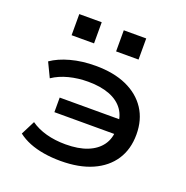

<svg xmlns="http://www.w3.org/2000/svg" viewBox="-129 -836 935 965"><g transform="rotate(20 338.0 -354.0)"><path d="M296 9Q249 9 206.5 2Q164 -5 129 -19Q94 -33 67 -54L105 -129Q140 -104 187.5 -91Q235 -78 291 -78Q360 -78 407.5 -97Q455 -116 480.5 -151.5Q506 -187 506 -239L527 -211H184V-289H527L506 -251Q506 -304 480.5 -340Q455 -376 407 -394.5Q359 -413 292 -413Q238 -413 189.5 -400.5Q141 -388 104 -363L67 -440Q107 -468 167.5 -484.5Q228 -501 300 -501Q397 -501 466 -470Q535 -439 572.5 -382Q610 -325 610 -246Q610 -167 572.5 -110Q535 -53 465 -22Q395 9 296 9ZM371 -604V-717H491V-604ZM133 -604V-717H253V-604Z"/></g></svg>

Font: Nunito Sans 10pt Expanded SemiBold
Style: Regular
Weight: 600
Width: 7
Designer: Vernon Adams
Foundry: Vernon Adams
Version: Version 3.101;gftools[0.9.27]